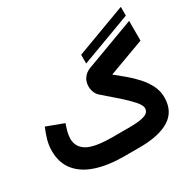

<svg xmlns="http://www.w3.org/2000/svg" viewBox="-180 -1053 1271 1251"><g transform="rotate(-30 455.5 -427.5)"><path d="M877.2 -788.9 497.3 -647.8V-713.6L877.2 -854.7ZM524.9 -146.5Q593.8 -146.5 627.7 -154.1Q661.6 -161.6 672.9 -174.8Q684.1 -188 684.1 -204.6Q684.1 -227.1 653.3 -261.7Q622.6 -296.4 574 -339.4Q525.4 -382.3 470.7 -429.2Q452.6 -444.3 444.1 -465.8Q435.5 -487.3 435.5 -509.3Q435.5 -544.9 454.1 -571.3Q472.7 -597.7 505.4 -609.9L878.4 -748.5V-600.1L608.4 -500.5Q643.6 -472.7 681.9 -440.4Q720.2 -408.2 753.4 -371.3Q786.6 -334.5 807.6 -292.5Q828.6 -250.5 828.6 -203.1Q828.6 -98.6 750.5 -49.3Q672.4 0 525.4 0H410.2Q291.5 0 203.4 -28.6Q115.2 -57.1 66.9 -116.2Q18.6 -175.3 18.6 -265.6Q18.6 -310.1 30.8 -350.6Q43 -391.1 58.1 -426.8L186.5 -378.9Q178.2 -356.9 170.4 -328.4Q162.6 -299.8 162.6 -272.9Q163.1 -211.4 217.5 -179Q272 -146.5 405.3 -146.5Z"/></g></svg>

Font: Vazir Black WOL-UI
Style: Black-WOL-UI
Weight: 900
Designer: Saber Rastikerdar
Foundry: Saber Rastikerdar
Version: Version 30.0.0